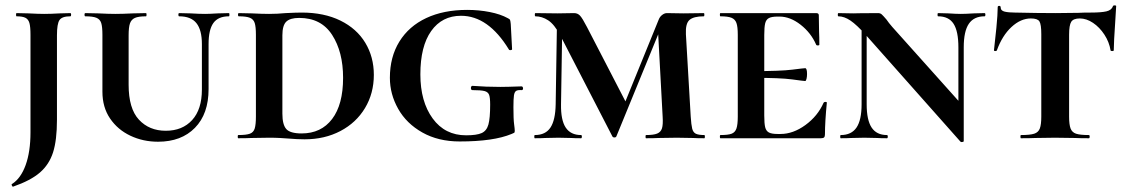

<svg xmlns="http://www.w3.org/2000/svg" viewBox="-20 -517 4214 718"><path d="M42 -456Q40 -456 40 -462Q40 -468 42 -468L86 -467Q124 -465 145 -465Q170 -465 204 -467L243 -468Q246 -468 246 -462Q246 -456 243 -456Q212 -456 202.5 -442Q193 -428 193 -385V-69Q193 7 178.5 52.5Q164 98 129.5 128Q95 158 29 181Q27 182 24.5 177Q22 172 25 171Q58 150 76 100Q94 50 94 -22V-387Q94 -417 90 -431Q86 -445 75 -450.5Q64 -456 42 -456Z M650 -456Q647 -456 647 -462Q647 -468 650 -468L692 -467Q726 -465 747 -465Q763 -465 795 -467L836 -468Q838 -468 838 -462Q838 -456 836 -456Q796 -456 778 -431Q760 -406 760 -352V-184Q760 -91 709 -39Q658 13 571 13Q515 13 467.5 -9.5Q420 -32 391.5 -74Q363 -116 363 -174V-387Q363 -417 358.5 -431Q354 -445 340.5 -450.5Q327 -456 299 -456Q296 -456 296 -462Q296 -468 299 -468L347 -467Q387 -465 411 -465Q438 -465 478 -467L526 -468Q528 -468 528 -462Q528 -456 526 -456Q498 -456 484.5 -450Q471 -444 466 -429.5Q461 -415 461 -385V-200Q461 -111 499.5 -69.5Q538 -28 600 -28Q662 -28 698.5 -68Q735 -108 735 -182V-352Q735 -405 714.5 -430.5Q694 -456 650 -456Z M1057 1Q1045 0 1027 -1Q1009 -2 986 -2L921 -1Q903 0 871 0Q869 0 869 -6Q869 -12 871 -12Q901 -12 914.5 -17Q928 -22 932.5 -36.5Q937 -51 937 -81V-387Q937 -417 932.5 -431Q928 -445 914.5 -450.5Q901 -456 873 -456Q870 -456 870 -462Q870 -468 873 -468L921 -467Q961 -465 986 -465Q1017 -465 1048 -468Q1088 -470 1108 -470Q1192 -470 1253 -440Q1314 -410 1346 -357Q1378 -304 1378 -237Q1378 -168 1345 -113Q1312 -58 1253 -27Q1194 4 1119 4Q1092 4 1057 1ZM1263 -226Q1263 -323 1222 -386.5Q1181 -450 1099 -450Q1065 -450 1050.5 -436Q1036 -422 1036 -385V-92Q1036 -51 1050.5 -34.5Q1065 -18 1108 -18Q1181 -18 1222 -72Q1263 -126 1263 -226Z M1438 -226Q1438 -304 1473.5 -361.5Q1509 -419 1574 -449.5Q1639 -480 1727 -480Q1771 -480 1811.5 -472Q1852 -464 1879 -449Q1886 -446 1887.5 -442Q1889 -438 1890 -427L1895 -333Q1895 -330 1889.5 -329.5Q1884 -329 1883 -332Q1806 -458 1704 -458Q1633 -458 1592.5 -401Q1552 -344 1552 -239Q1552 -137 1598 -74Q1644 -11 1723 -11Q1763 -11 1781.5 -19.5Q1800 -28 1806.5 -51.5Q1813 -75 1813 -126Q1813 -152 1809 -162.5Q1805 -173 1792 -176.5Q1779 -180 1747 -180Q1741 -180 1741 -188Q1741 -191 1742.5 -193.5Q1744 -196 1746 -196Q1798 -192 1851 -192Q1875 -192 1931 -194Q1933 -194 1934.5 -191.5Q1936 -189 1936 -187Q1936 -180 1931 -180Q1916 -181 1910 -177Q1904 -173 1902 -160.5Q1900 -148 1900 -116Q1900 -71 1902.5 -53Q1905 -35 1905 -28Q1905 -22 1903 -20.5Q1901 -19 1893 -16Q1826 12 1699 12Q1619 12 1559.5 -21.5Q1500 -55 1469 -110Q1438 -165 1438 -226Z M2063 -446 2083 -443 2078 -127Q2077 -68 2095.5 -40Q2114 -12 2153 -12Q2156 -12 2156 -6Q2156 0 2153 0Q2129 0 2116 -1L2068 -2L2019 -1Q2006 0 1980 0Q1978 0 1978 -6Q1978 -12 1980 -12Q2020 -12 2038.5 -40Q2057 -68 2058 -127ZM2614 0Q2587 0 2571 -1L2511 -2L2443 -1Q2426 0 2396 0Q2394 0 2394 -6Q2394 -12 2396 -12Q2424 -12 2437.5 -17.5Q2451 -23 2455.5 -37Q2460 -51 2458 -81L2440 -414L2469 -456L2285 -7Q2283 -3 2278 -3Q2272 -3 2270 -7L2075 -385Q2053 -426 2030 -441Q2007 -456 1982 -456Q1980 -456 1980 -462Q1980 -468 1982 -468L2065 -467L2127 -468Q2140 -468 2149 -458.5Q2158 -449 2175 -416L2323 -130L2277 -35L2443 -443Q2447 -454 2456 -461Q2465 -468 2474 -468L2536 -467L2612 -468Q2614 -468 2614 -462Q2614 -456 2612 -456Q2574 -456 2558.5 -442.5Q2543 -429 2545 -389L2563 -81Q2565 -50 2568.5 -36Q2572 -22 2582 -17Q2592 -12 2614 -12Q2616 -12 2616 -6Q2616 0 2614 0Z M2674 -12Q2703 -12 2716 -17Q2729 -22 2734 -36.5Q2739 -51 2739 -81V-387Q2739 -417 2734 -431Q2729 -445 2715.5 -450.5Q2702 -456 2674 -456Q2672 -456 2672 -462Q2672 -468 2674 -468H3032Q3042 -468 3042 -460L3043 -398Q3044 -379 3044 -350Q3044 -347 3038.5 -347Q3033 -347 3032 -350Q3013 -394 2974 -424.5Q2935 -455 2895 -455H2888Q2866 -455 2855.5 -449.5Q2845 -444 2841.5 -430Q2838 -416 2838 -386V-85Q2838 -55 2841.5 -41Q2845 -27 2855.5 -21.5Q2866 -16 2888 -16H2899Q2946 -16 2992 -49.5Q3038 -83 3060 -133Q3062 -136 3067 -136Q3072 -136 3072 -133Q3065 -61 3065 -15Q3065 -7 3062 -3.5Q3059 0 3050 0H2674Q2672 0 2672 -6Q2672 -12 2674 -12ZM2794 -226V-251Q2899 -251 2942.5 -256.5Q2986 -262 2991 -262Q2998 -262 2998 -240Q2998 -230 2996 -222Q2994 -214 2991 -214Q2986 -214 2942.5 -220Q2899 -226 2794 -226Z M3202 -446 3221 -443V-127Q3221 -68 3239.5 -40Q3258 -12 3297 -12Q3300 -12 3300 -6Q3300 0 3297 0Q3273 0 3260 -1L3212 -2L3164 -1Q3150 0 3124 0Q3122 0 3122 -6Q3122 -12 3124 -12Q3164 -12 3183 -40Q3202 -68 3202 -127ZM3572 13 3218 -386Q3184 -424 3160.5 -440Q3137 -456 3115 -456Q3113 -456 3113 -462Q3113 -468 3115 -468L3171 -467Q3179 -467 3193 -467.5Q3207 -468 3264 -468Q3272 -468 3277.5 -463Q3283 -458 3295 -444Q3303 -432 3317 -416L3573 -130L3584 11Q3584 13 3579 14Q3574 15 3572 13ZM3584 11 3564 -20V-340Q3564 -400 3546 -428Q3528 -456 3488 -456Q3486 -456 3486 -462Q3486 -468 3488 -468L3526 -467Q3556 -465 3573 -465Q3590 -465 3622 -467L3662 -468Q3665 -468 3665 -462Q3665 -456 3662 -456Q3622 -456 3603 -428Q3584 -400 3584 -340Z M3708 -329Q3707 -326 3702 -326Q3697 -326 3697 -329Q3701 -361 3706 -412.5Q3711 -464 3711 -490Q3711 -495 3716.5 -495Q3722 -495 3722 -490Q3722 -477 3737 -473.5Q3752 -470 3775 -470Q3861 -468 3926 -468L4013 -469Q4030 -470 4059 -470Q4098 -470 4117.5 -474.5Q4137 -479 4142 -494Q4143 -497 4148.5 -497Q4154 -497 4154 -494L4151 -444Q4145 -356 4145 -329Q4145 -326 4139 -326Q4133 -326 4133 -329Q4128 -360 4110 -387.5Q4092 -415 4067.5 -431.5Q4043 -448 4018 -448Q3994 -448 3986 -435.5Q3978 -423 3978 -387V-81Q3978 -51 3983.5 -36.5Q3989 -22 4004 -17Q4019 -12 4052 -12Q4055 -12 4055 -6Q4055 0 4052 0Q4019 0 4000 -1L3925 -2L3852 -1Q3833 0 3798 0Q3796 0 3796 -6Q3796 -12 3798 -12Q3832 -12 3847.5 -17Q3863 -22 3868.5 -36.5Q3874 -51 3874 -81V-389Q3874 -426 3867 -437Q3860 -448 3835 -448Q3797 -448 3762.5 -416Q3728 -384 3708 -329Z"/></svg>

Font: Cormorant SC
Style: Bold
Weight: 700
Designer: Christian Thalmann (Catharsis Fonts)
Foundry: Catharsis Fonts
Version: Version 4.000